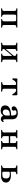

<svg xmlns="http://www.w3.org/2000/svg" viewBox="2498 -3022 537 5572"><g transform="rotate(90 2766.0 -236.5)"><path d="M237 0Q221 0 221 -17Q221 -33 237 -33Q275 -33 286.5 -46.5Q298 -60 298 -90V-383Q298 -413 286.5 -427Q275 -441 237 -441Q221 -441 221 -457Q221 -473 237 -473Q244 -473 265 -472.5Q286 -472 310.5 -471.5Q335 -471 352 -471H652Q670 -471 694 -471.5Q718 -472 739 -472.5Q760 -473 767 -473Q783 -473 783 -457Q783 -441 767 -441Q730 -441 718 -427Q706 -413 706 -383V-90Q706 -60 718 -46.5Q730 -33 767 -33Q783 -33 783 -17Q783 0 767 0Q760 0 739 -1Q718 -2 694 -2.5Q670 -3 652 -3Q635 -3 614 -2.5Q593 -2 575.5 -1Q558 0 550 0Q535 0 535 -17Q535 -33 550 -33Q578 -33 588.5 -47Q599 -61 599 -92V-381Q599 -413 591.5 -425Q584 -437 558 -437H446Q421 -437 413 -425Q405 -413 405 -381V-80Q405 -53 417.5 -43Q430 -33 453 -33Q469 -33 469 -17Q469 0 453 0Q446 0 428.5 -1Q411 -2 390.5 -2.5Q370 -3 352 -3Q335 -3 310.5 -2.5Q286 -2 265 -1Q244 0 237 0Z M1234 0Q1218 0 1218 -17Q1218 -33 1234 -33Q1272 -33 1283.5 -46.5Q1295 -60 1295 -90V-383Q1295 -413 1283.5 -426.5Q1272 -440 1234 -440Q1218 -440 1218 -457Q1218 -473 1234 -473Q1241 -473 1262 -472.5Q1283 -472 1307.5 -471.5Q1332 -471 1349 -471Q1367 -471 1387.5 -471.5Q1408 -472 1425.5 -472.5Q1443 -473 1450 -473Q1466 -473 1466 -457Q1466 -440 1450 -440Q1423 -440 1412.5 -426.5Q1402 -413 1402 -381V-148Q1402 -142 1405 -141Q1408 -140 1412 -146Q1416 -151 1434 -172Q1452 -193 1478 -222.5Q1504 -252 1529.5 -282.5Q1555 -313 1574.5 -336Q1594 -359 1599 -366Q1601 -368 1602 -370Q1603 -372 1603 -376V-383Q1603 -415 1592 -427.5Q1581 -440 1554 -440Q1539 -440 1539 -457Q1539 -473 1554 -473Q1562 -473 1579.5 -472.5Q1597 -472 1618 -471.5Q1639 -471 1656 -471Q1674 -471 1698 -471.5Q1722 -472 1743 -472.5Q1764 -473 1771 -473Q1786 -473 1786 -457Q1786 -440 1771 -440Q1734 -440 1722 -426.5Q1710 -413 1710 -383V-90Q1710 -60 1722 -46.5Q1734 -33 1771 -33Q1786 -33 1786 -17Q1786 0 1771 0Q1764 0 1743 -1Q1722 -2 1698 -2.5Q1674 -3 1656 -3Q1639 -3 1618 -2.5Q1597 -2 1579.5 -1Q1562 0 1554 0Q1539 0 1539 -17Q1539 -33 1554 -33Q1581 -33 1592 -46.5Q1603 -60 1603 -92V-307Q1603 -314 1599.5 -315Q1596 -316 1591 -311Q1585 -304 1566.5 -282Q1548 -260 1522.5 -230.5Q1497 -201 1472.5 -171.5Q1448 -142 1430 -120.5Q1412 -99 1407 -93Q1404 -89 1403 -85Q1402 -81 1402 -79Q1402 -54 1414.5 -43.5Q1427 -33 1450 -33Q1466 -33 1466 -17Q1466 0 1450 0Q1443 0 1425.5 -1Q1408 -2 1387.5 -2.5Q1367 -3 1349 -3Q1332 -3 1307.5 -2.5Q1283 -2 1262 -1Q1241 0 1234 0Z M2377 0Q2362 0 2362 -17Q2362 -33 2377 -33Q2416 -33 2432 -47.5Q2448 -62 2448 -92V-393Q2448 -417 2440.5 -426.5Q2433 -436 2410 -436Q2380 -436 2356.5 -419.5Q2333 -403 2317 -379.5Q2301 -356 2291 -335Q2286 -324 2270.5 -326Q2255 -328 2255 -341Q2255 -345 2255.5 -359.5Q2256 -374 2256.5 -393Q2257 -412 2257.5 -429Q2258 -446 2258 -453Q2258 -465 2263.5 -469Q2269 -473 2280 -473Q2282 -473 2300 -472.5Q2318 -472 2343 -471.5Q2368 -471 2391 -470.5Q2414 -470 2426 -470H2577Q2594 -470 2617.5 -470.5Q2641 -471 2664 -471.5Q2687 -472 2703.5 -472.5Q2720 -473 2722 -473Q2733 -473 2738.5 -469Q2744 -465 2744 -453Q2744 -446 2744.5 -429Q2745 -412 2745.5 -393Q2746 -374 2746.5 -359.5Q2747 -345 2747 -341Q2747 -328 2731.5 -326Q2716 -324 2711 -335Q2701 -356 2685 -379.5Q2669 -403 2646 -419.5Q2623 -436 2592 -436Q2570 -436 2562.5 -426.5Q2555 -417 2555 -393V-92Q2555 -62 2571 -47.5Q2587 -33 2626 -33Q2641 -33 2641 -17Q2641 0 2626 0Q2619 0 2595.5 -1Q2572 -2 2546 -2.5Q2520 -3 2502 -3Q2485 -3 2458 -2.5Q2431 -2 2408 -1Q2385 0 2377 0Z M3190 12Q3125 12 3082.5 -18Q3040 -48 3040 -118Q3040 -176 3075 -214Q3110 -252 3173.5 -271Q3237 -290 3322 -290Q3333 -290 3333 -301V-329Q3333 -383 3314 -414.5Q3295 -446 3253 -446Q3214 -446 3194 -431.5Q3174 -417 3184 -394Q3200 -360 3183 -333.5Q3166 -307 3125 -307Q3100 -307 3083 -323.5Q3066 -340 3066 -370Q3066 -400 3091 -426Q3116 -452 3159.5 -468.5Q3203 -485 3258 -485Q3349 -485 3395 -445Q3441 -405 3441 -335V-123Q3441 -83 3449.5 -71.5Q3458 -60 3471 -60Q3481 -60 3488.5 -63.5Q3496 -67 3500 -71Q3511 -82 3522 -70Q3527 -65 3526 -59Q3525 -53 3521 -47Q3507 -24 3486 -8.5Q3465 7 3436 7Q3404 7 3380 -7Q3356 -21 3344 -52Q3341 -60 3336.5 -59Q3332 -58 3328 -53Q3309 -26 3277 -7Q3245 12 3190 12ZM3239 -48Q3269 -48 3290 -64.5Q3311 -81 3322 -104Q3333 -127 3333 -148V-240Q3333 -255 3319 -255Q3245 -255 3201.5 -227.5Q3158 -200 3158 -135Q3158 -96 3173 -77.5Q3188 -59 3207.5 -53.5Q3227 -48 3239 -48Z M3764 0Q3749 0 3749 -17Q3749 -33 3764 -33Q3802 -33 3813.5 -46.5Q3825 -60 3825 -90V-383Q3825 -413 3813.5 -427Q3802 -441 3764 -441Q3749 -441 3749 -457Q3749 -473 3764 -473Q3772 -473 3792.5 -472.5Q3813 -472 3837.5 -471.5Q3862 -471 3879 -471Q3905 -471 3936 -472Q3967 -473 3978 -473Q3993 -473 3993 -457Q3993 -441 3978 -441Q3951 -441 3941.5 -427Q3932 -413 3932 -381V-275Q3932 -264 3945 -264H4120Q4133 -264 4133 -275V-381Q4133 -413 4122.5 -427Q4112 -441 4085 -441Q4069 -441 4069 -457Q4069 -473 4085 -473Q4092 -473 4109.5 -472.5Q4127 -472 4148 -471.5Q4169 -471 4186 -471Q4204 -471 4227.5 -471.5Q4251 -472 4271 -472.5Q4291 -473 4298 -473Q4314 -473 4314 -457Q4314 -441 4298 -441Q4261 -441 4250.5 -427Q4240 -413 4240 -383V-90Q4240 -60 4252 -46.5Q4264 -33 4301 -33Q4317 -33 4317 -17Q4317 0 4301 0Q4294 0 4273 -1Q4252 -2 4228 -2.5Q4204 -3 4186 -3Q4169 -3 4148 -2.5Q4127 -2 4109.5 -1Q4092 0 4085 0Q4069 0 4069 -17Q4069 -33 4085 -33Q4112 -33 4122.5 -47Q4133 -61 4133 -92V-215Q4133 -225 4120 -225H3945Q3932 -225 3932 -215V-83Q3932 -56 3943 -44.5Q3954 -33 3978 -33Q3993 -33 3993 -17Q3993 0 3978 0Q3967 0 3936 -1.5Q3905 -3 3879 -3Q3862 -3 3837.5 -2.5Q3813 -2 3792.5 -1Q3772 0 3764 0Z M4794 0Q4779 0 4779 -17Q4779 -33 4794 -33Q4833 -33 4845 -47.5Q4857 -62 4857 -92V-381Q4857 -411 4845 -425.5Q4833 -440 4794 -440Q4779 -440 4779 -457Q4779 -473 4794 -473Q4802 -473 4823 -472.5Q4844 -472 4869 -471.5Q4894 -471 4911 -471Q4929 -471 4952.5 -471.5Q4976 -472 4996.5 -472.5Q5017 -473 5024 -473Q5039 -473 5039 -457Q5039 -440 5024 -440Q4985 -440 4974.5 -425.5Q4964 -411 4964 -381V-288Q4964 -277 4976 -277Q4985 -278 5008 -281.5Q5031 -285 5062 -285Q5172 -285 5225 -245.5Q5278 -206 5278 -142Q5278 -74 5227 -37Q5176 0 5090 0Q5075 0 5034.5 -1.5Q4994 -3 4911 -3Q4894 -3 4869 -2.5Q4844 -2 4823 -1Q4802 0 4794 0ZM4998 -36H5062Q5115 -36 5138 -64.5Q5161 -93 5161 -148Q5161 -196 5132 -225Q5103 -254 5044 -254Q5017 -254 5002.5 -251.5Q4988 -249 4979 -247Q4964 -244 4964 -232V-73Q4964 -53 4971.5 -44.5Q4979 -36 4998 -36Z"/></g></svg>

Font: Zen Old Mincho Black
Style: Regular
Weight: 900
Designer: Yoshimichi Ohira
Foundry: Positype
Version: Version 1.001